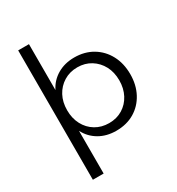

<svg xmlns="http://www.w3.org/2000/svg" viewBox="-216 -876 1108 1203"><g transform="rotate(-30 338.0 -274.0)"><path d="M178 -410Q206 -466 259 -497Q312 -528 381 -528Q456 -528 513 -494Q570 -460 602 -400Q634 -340 634 -262Q634 -185 602 -125Q570 -65 513.5 -31.5Q457 2 382 2Q312 2 259 -29Q206 -60 178 -115V194H100V-742H178ZM367 -465Q312 -465 269 -438.5Q226 -412 202 -367Q178 -322 178 -263Q178 -205 202 -159.5Q226 -114 269 -88Q312 -62 367 -62Q422 -62 464.5 -88Q507 -114 531 -159.5Q555 -205 555 -263Q555 -322 531 -367Q507 -412 464.5 -438.5Q422 -465 367 -465Z"/></g></svg>

Font: Alexandria Light
Style: Regular
Weight: 300
Designer: Mohamed Gaber
Foundry: Kief Type Foundry
Version: Version 5.100